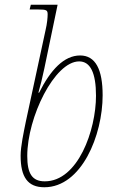

<svg xmlns="http://www.w3.org/2000/svg" viewBox="-20 -780 491 810"><path d="M167 10C324 10 413 -209 413 -378C413 -487 383 -546 318 -546C250 -546 193 -485 145 -389H142C150 -416 159 -453 167 -491L223 -760H110L105 -740H141C177 -740 181 -737 181 -719C181 -707 179 -681 172 -652L89 -267C80 -222 67 -163 67 -123C67 -33 97 10 167 10ZM169 -15C116 -15 95 -47 95 -122C95 -285 210 -521 314 -521C361 -521 385 -473 385 -376C385 -231 309 -15 169 -15Z"/></svg>

Font: Noto Serif SemiCondensed Thin
Style: Italic
Weight: 100
Width: 4
Italic angle: -12°
Designer: Monotype Design Team
Foundry: Monotype Imaging Inc.
Version: Version 2.013